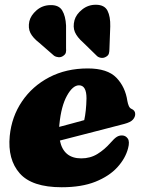

<svg xmlns="http://www.w3.org/2000/svg" viewBox="-20 -773 599 808"><path d="M519 -149Q508 -106.5 473.8 -69Q439.5 -31.5 381.5 -8.2Q323.5 15 239.5 15Q114.5 15 63 -43.5Q11.5 -102 21 -201Q29 -282 72.5 -346.2Q116 -410.5 187.2 -447.8Q258.5 -485 349.5 -485Q432 -485 469.8 -446Q507.5 -407 516 -348Q518 -336.5 522 -327.2Q526 -318 533 -315Q549 -308.5 549 -293Q549 -280.5 539.2 -269.5Q529.5 -258.5 503 -251.5Q474.5 -244 428 -232Q381.5 -220 329.2 -206.5Q277 -193 232 -181.5Q247.5 -106.5 322 -106.5Q360 -106.5 390 -125Q420 -143.5 445 -172Q461 -190.5 471.5 -197Q482 -203.5 494.5 -203Q509 -202.5 517.8 -189.8Q526.5 -177 519 -149ZM230 -250Q229.5 -244.5 229 -239Q256.5 -246.5 284.5 -253.8Q312.5 -261 334.5 -267.5Q338.5 -285.5 341 -308.8Q343.5 -332 344 -359Q344 -414 312.5 -414Q286 -414 261.8 -370.2Q237.5 -326.5 230 -250ZM444 -662 440.5 -566.5Q440.5 -556 438.2 -547.8Q436 -539.5 426 -534Q417 -528.5 406.8 -529.5Q396.5 -530.5 389 -536.5L329.5 -594.5Q304.5 -616.5 295.2 -638Q286 -659.5 293.5 -688Q300.5 -713 326 -733.2Q351.5 -753.5 384.5 -753Q420 -752.5 432.5 -727.8Q445 -703 444 -662ZM258 -665.5V-570Q259 -560.5 257.2 -552.2Q255.5 -544 245.5 -537.5Q237 -531.5 226.5 -532.2Q216 -533 207.5 -538.5L145 -593Q118.5 -613.5 108 -634.2Q97.5 -655 103.5 -683.5Q109.5 -708.5 134 -729.8Q158.5 -751 192 -751.5Q227.5 -752.5 241.8 -729Q256 -705.5 258 -665.5Z"/></svg>

Font: Fraunces 9pt S000 Black
Style: Italic
Weight: 900
Italic angle: -16°
Version: Version 1.000; ttfautohint (v1.8.3)